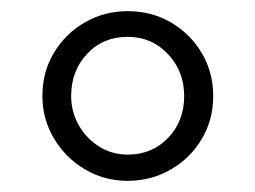

<svg xmlns="http://www.w3.org/2000/svg" viewBox="-20 -815 457 344"><path d="M208.5 -491Q167 -491 132.2 -511.5Q97.5 -532 76.8 -566.8Q56 -601.5 56 -643Q56 -686.5 76.8 -720.8Q97.5 -755 132.2 -775Q167 -795 208.5 -795Q252 -795 286.8 -774.5Q321.5 -754 341.8 -719.5Q362 -685 362 -643Q362 -600 341.2 -565.5Q320.5 -531 285.5 -511Q250.5 -491 208.5 -491ZM209 -538Q252.5 -538 281.2 -568Q310 -598 310 -643Q310 -687 281 -718Q252 -749 208.5 -749Q164.5 -749 136 -718.5Q107.5 -688 107.5 -643Q107.5 -614.5 121.2 -590.5Q135 -566.5 158 -552.2Q181 -538 209 -538Z"/></svg>

Font: Merriweather 72pt Light
Style: Regular
Weight: 300
Version: Version 2.100